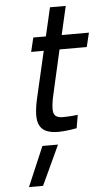

<svg xmlns="http://www.w3.org/2000/svg" viewBox="-62 -690 562 1018"><g transform="rotate(-5 219.0 -181.0)"><path d="M275 -424 223 -195Q206 -124 212.5 -94.5Q219 -65 260 -65Q271 -65 284.5 -65.5Q298 -66 311 -67Q326 -68 341 -70L329 0Q312 3 294 6Q279 8 262 9.5Q245 11 232 11Q194 11 169.5 1Q145 -9 133 -31Q121 -53 121.5 -88Q122 -123 133 -173L191 -424H124L142 -499H209L244 -651H328L293 -499H438L420 -424ZM140 78H223L125 289H50Z"/></g></svg>

Font: Panefresco 500wt
Style: Italic
Weight: 700
Foundry: Campivisivi & Chank Co
Version: Version 1.000